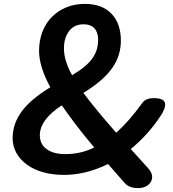

<svg xmlns="http://www.w3.org/2000/svg" viewBox="-20 -898 891 988"><path d="M808 -304Q776 -255 737.5 -212Q699 -169 653 -131L740 -35Q763 -10 763 12Q763 37 743 53.5Q723 70 690 70Q644 70 620 42L536 -54Q476 -25 420 -11.5Q364 2 310 2Q250 2 201 -12Q152 -26 117.5 -51.5Q83 -77 64 -111.5Q45 -146 45 -187Q45 -260 90.5 -323Q136 -386 239 -449Q181 -555 181 -636Q181 -690 198.5 -735Q216 -780 247.5 -811.5Q279 -843 322 -860.5Q365 -878 417 -878Q505 -878 553.5 -827.5Q602 -777 602 -689Q602 -653 592 -618.5Q582 -584 559.5 -551Q537 -518 500 -485.5Q463 -453 409 -420Q474 -333 578 -215Q644 -274 709 -364Q720 -380 735 -386.5Q750 -393 772 -393Q830 -393 830 -360Q830 -338 808 -304ZM410 -773Q362 -773 335.5 -738Q309 -703 309 -649Q309 -586 351 -511Q390 -534 416 -556Q442 -578 457 -600Q472 -622 478.5 -645Q485 -668 485 -694Q485 -731 466 -752Q447 -773 410 -773ZM316 -105Q396 -105 465 -139Q411 -203 370 -257Q329 -311 298 -356Q185 -282 185 -202Q185 -156 220 -130.5Q255 -105 316 -105Z"/></svg>

Font: Lebkuchenwelt
Style: Regular
Weight: 400
Designer: Vernon Adams
Foundry: Gereon Berster
Version: Version 1.000;PS 001.001;hotconv 1.0.56 